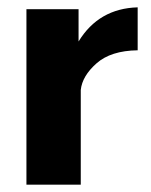

<svg xmlns="http://www.w3.org/2000/svg" viewBox="-20 -503 412 523"><path d="M52 0V-478H194V-434V-390Q249 -480 355 -483V-366Q282 -365 243 -330.5Q204 -296 200 -258V0Z"/></svg>

Font: Coval
Style: Black
Weight: 1000
Foundry: Context Ltd
Version: Version 001.000